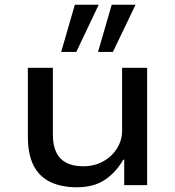

<svg xmlns="http://www.w3.org/2000/svg" viewBox="-20 -784 742 813"><path d="M305 9Q241 9 194 -13Q147 -35 122.5 -82.5Q98 -130 98 -205V-497H204V-211Q204 -170 217.5 -140.5Q231 -111 259.5 -95.5Q288 -80 332 -80Q380 -80 417.5 -101Q455 -122 476 -156.5Q497 -191 497 -230V-497H603V0H506V-108H502Q471 -54 424 -22.5Q377 9 305 9ZM395 -564 453 -764H554L458 -564ZM239 -564 297 -764H398L303 -564Z"/></svg>

Font: Nunito Sans 7pt SemiExpanded Medium
Style: Regular
Weight: 500
Width: 6
Designer: Vernon Adams
Foundry: Vernon Adams
Version: Version 3.101;gftools[0.9.27]